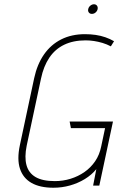

<svg xmlns="http://www.w3.org/2000/svg" viewBox="-20 -869 554 899"><path d="M420 -849Q411 -849 403 -842.5Q395 -836 393 -826Q391 -817 396 -810.5Q401 -804 410 -804Q420 -804 427.5 -810.5Q435 -817 437 -826Q439 -836 434 -842.5Q429 -849 420 -849ZM499 -652 514 -676Q495 -687 473.5 -694.5Q452 -702 428 -705.5Q404 -709 378 -709Q315 -709 266.5 -684.5Q218 -660 186 -614Q154 -568 140 -503L73 -189Q59 -123 73.5 -79Q88 -35 127.5 -12.5Q167 10 230 10Q270 10 307.5 -0.5Q345 -11 377 -30.5Q409 -50 431 -77L416 0H445L509 -300H306L312 -269H472L454 -184Q446 -144 425.5 -114Q405 -84 375.5 -63.5Q346 -43 310.5 -32Q275 -21 237 -21Q179 -21 146.5 -40Q114 -59 104 -96Q94 -133 105 -187L172 -501Q184 -559 211 -599Q238 -639 280.5 -659.5Q323 -680 381 -680Q400 -680 420 -677Q440 -674 460 -668Q480 -662 499 -652Z"/></svg>

Font: Advent Pro ExtraLight
Style: Italic
Weight: 250
Italic angle: -12°
Version: Version 3.000